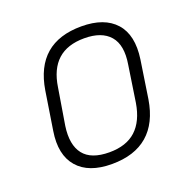

<svg xmlns="http://www.w3.org/2000/svg" viewBox="-97 -588 683 693"><g transform="rotate(-20 244.0 -241.5)"><path d="M220 11Q131 11 89 -37.5Q47 -86 61 -174L84 -321Q112 -494 285 -494Q373 -494 415.5 -446.5Q458 -399 445 -309L423 -164Q409 -77 358 -33Q307 11 220 11ZM226 -32Q291 -32 328 -66Q365 -100 376 -167L397 -306Q409 -378 378 -414Q347 -450 280 -450Q215 -450 178 -416.5Q141 -383 131 -316L108 -176Q98 -106 127 -69Q156 -32 226 -32Z"/></g></svg>

Font: Sofia Sans Semi Condensed Light
Style: Italic
Weight: 300
Italic angle: -9°
Version: Version 4.100